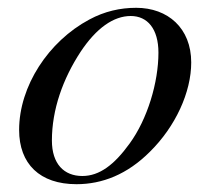

<svg xmlns="http://www.w3.org/2000/svg" viewBox="-20 -461 529 492"><path d="M470 -301C470 -389 410 -441 329 -441C288 -441 248 -432 209 -411C104 -355 29 -240 29 -128C29 -41 82 11 176 11C242 11 306 -14 364 -72C430 -137 470 -225 470 -301ZM386 -326C386 -250 358 -156 312 -93C273 -39 235 -10 191 -10C144 -10 113 -41 113 -101C113 -180 141 -259 187 -329C227 -389 271 -420 315 -420C358 -420 386 -387 386 -326Z"/></svg>

Font: STIXGeneral
Style: Italic
Weight: 400
Italic angle: -16.33°
Designer: MicroPress Inc., with final additions and corrections provided by Coen Hoffman, Elsevier (retired)
Version: Version 1.1.0